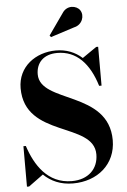

<svg xmlns="http://www.w3.org/2000/svg" viewBox="-65 -1049 732 1110"><g transform="rotate(-5 301.0 -494.0)"><path d="M398 -884C446 -894 463.5 -947 442 -979C424 -1007 367 -1018 338 -970.5L252.5 -849L260 -839.5ZM58.5 10 143.5 -52C185.5 -11.5 240.5 14.5 314 14.5C455 14.5 563.5 -75 563.5 -215C563.5 -503.5 164.5 -461.5 164.5 -631.5C164.5 -698 207.5 -745 287.5 -745C399 -745 472.5 -666 512.5 -534.5H526.5V-760H515L432.5 -703C391.5 -740 340.5 -760 281 -760C163.5 -760 59 -685 59 -560C59 -270 462 -331.5 462 -141.5C462 -57 403 0.5 308 0.5C167 0.5 97 -112.5 60 -225H46V10Z"/></g></svg>

Font: Bodoni* 16pt
Style: Bold
Weight: 700
Version: Version 2.3